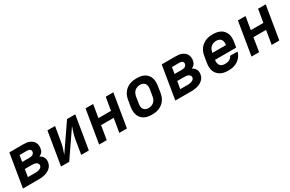

<svg xmlns="http://www.w3.org/2000/svg" viewBox="120 -1569 3960 2619"><g transform="rotate(-30 2100.0 -260.0)"><path d="M25 0 111 -520H331Q355 -520 379.5 -517Q404 -514 425.5 -505Q447 -496 465 -481.5Q483 -467 494 -446.5Q505 -426 508 -401.5Q511 -377 506 -352Q504 -339 499 -325.5Q494 -312 485 -300.5Q476 -289 463.5 -280.5Q451 -272 438 -266Q455 -257 469 -244Q483 -231 492 -214.5Q501 -198 503 -178Q505 -158 501 -138Q498 -114 486 -92Q474 -70 454.5 -53.5Q435 -37 412.5 -26.5Q390 -16 366.5 -10Q343 -4 319.5 -2Q296 0 272 0ZM197 -319H313Q324 -319 336.5 -321Q349 -323 360 -328.5Q371 -334 379 -344.5Q387 -355 389 -367Q391 -379 387.5 -390Q384 -401 375 -407.5Q366 -414 354.5 -416.5Q343 -419 331 -419H214ZM161 -101H272Q283 -101 294 -101.5Q305 -102 316 -104Q327 -106 338 -109.5Q349 -113 359 -119Q369 -125 376 -135Q383 -145 385 -156Q387 -172 378.5 -186Q370 -200 356 -206.5Q342 -213 326 -215.5Q310 -218 293 -218H181Z M625 0 711 -520H831L796 -312Q792 -287 787 -262.5Q782 -238 775 -213.5Q768 -189 759 -165Q750 -141 743 -116L1020 -520H1149L1063 0H943L977 -208Q981 -233 986.5 -257.5Q992 -282 999 -306.5Q1006 -331 1014.5 -355Q1023 -379 1031 -404L754 0Z M1225 0 1311 -520H1431L1397 -317H1595L1629 -520H1749L1663 0H1543L1579 -216H1380L1345 0Z M2057 8Q2024 8 1993 2.5Q1962 -3 1935.5 -17.5Q1909 -32 1889.5 -55.5Q1870 -79 1860.5 -108Q1851 -137 1850.5 -169Q1850 -201 1855 -233L1872 -333Q1876 -360 1886.5 -387Q1897 -414 1914.5 -438Q1932 -462 1956 -480Q1980 -498 2007 -509Q2034 -520 2061.5 -524Q2089 -528 2117 -528Q2149 -528 2180.5 -522.5Q2212 -517 2238.5 -502.5Q2265 -488 2284.5 -464.5Q2304 -441 2313.5 -412Q2323 -383 2323 -351Q2323 -319 2318 -287L2302 -187Q2297 -160 2287 -133Q2277 -106 2259.5 -82Q2242 -58 2218 -40Q2194 -22 2167 -11Q2140 0 2112 4Q2084 8 2057 8ZM2058 -93Q2080 -93 2102.5 -100Q2125 -107 2143 -122.5Q2161 -138 2171 -159.5Q2181 -181 2184 -203L2201 -303Q2205 -327 2203.5 -350Q2202 -373 2191 -391Q2180 -409 2159.5 -418Q2139 -427 2116 -427Q2094 -427 2071 -420Q2048 -413 2030.5 -397.5Q2013 -382 2003 -360.5Q1993 -339 1989 -317L1973 -217Q1969 -193 1970 -170Q1971 -147 1982.5 -129Q1994 -111 2014.5 -102Q2035 -93 2058 -93Z M2425 0 2511 -520H2731Q2755 -520 2779.5 -517Q2804 -514 2825.5 -505Q2847 -496 2865 -481.5Q2883 -467 2894 -446.5Q2905 -426 2908 -401.5Q2911 -377 2906 -352Q2904 -339 2899 -325.5Q2894 -312 2885 -300.5Q2876 -289 2863.5 -280.5Q2851 -272 2838 -266Q2855 -257 2869 -244Q2883 -231 2892 -214.5Q2901 -198 2903 -178Q2905 -158 2901 -138Q2898 -114 2886 -92Q2874 -70 2854.5 -53.5Q2835 -37 2812.5 -26.5Q2790 -16 2766.5 -10Q2743 -4 2719.5 -2Q2696 0 2672 0ZM2597 -319H2713Q2724 -319 2736.5 -321Q2749 -323 2760 -328.5Q2771 -334 2779 -344.5Q2787 -355 2789 -367Q2791 -379 2787.5 -390Q2784 -401 2775 -407.5Q2766 -414 2754.5 -416.5Q2743 -419 2731 -419H2614ZM2561 -101H2672Q2683 -101 2694 -101.5Q2705 -102 2716 -104Q2727 -106 2738 -109.5Q2749 -113 2759 -119Q2769 -125 2776 -135Q2783 -145 2785 -156Q2787 -172 2778.5 -186Q2770 -200 2756 -206.5Q2742 -213 2726 -215.5Q2710 -218 2693 -218H2581Z M3261 8Q3228 8 3196.5 2.5Q3165 -3 3138 -17.5Q3111 -32 3091 -55Q3071 -78 3061 -107Q3051 -136 3050.5 -168Q3050 -200 3055 -233L3072 -333Q3076 -360 3086.5 -387Q3097 -414 3114.5 -438Q3132 -462 3156 -480Q3180 -498 3207 -509Q3234 -520 3261.5 -524Q3289 -528 3317 -528Q3349 -528 3380.5 -522.5Q3412 -517 3438.5 -502.5Q3465 -488 3484.5 -464.5Q3504 -441 3513.5 -412Q3523 -383 3523 -351Q3523 -319 3518 -287L3505 -210H3171Q3168 -187 3171 -165Q3174 -143 3185.5 -126Q3197 -109 3217.5 -101Q3238 -93 3261 -93Q3277 -93 3294.5 -95.5Q3312 -98 3328 -105Q3344 -112 3357.5 -125.5Q3371 -139 3376 -155H3494Q3488 -131 3476 -107.5Q3464 -84 3446 -64.5Q3428 -45 3405.5 -30.5Q3383 -16 3359 -7.5Q3335 1 3310 4.5Q3285 8 3261 8ZM3188 -310H3402Q3406 -333 3403.5 -355Q3401 -377 3389.5 -394Q3378 -411 3358 -419Q3338 -427 3316 -427Q3294 -427 3271 -420Q3248 -413 3230.5 -397.5Q3213 -382 3203 -360.5Q3193 -339 3189 -317Z M3625 0 3711 -520H3831L3797 -317H3995L4029 -520H4149L4063 0H3943L3979 -216H3780L3745 0Z"/></g></svg>

Font: Iosevka SS04 Extended Oblique
Style: Bold
Weight: 700
Width: 7
Italic angle: -9°
Monospace: yes
Designer: Belleve Invis
Foundry: Belleve Invis
Version: Version 19.0.0; ttfautohint (v1.8.4)